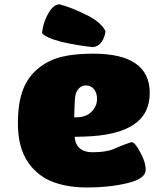

<svg xmlns="http://www.w3.org/2000/svg" viewBox="-20 -829 690 859"><path d="M414.1 -386.2Q414.1 -414.1 399.7 -430.9Q385.3 -447.8 362.8 -446.8Q345.7 -446.3 333.7 -434.1Q321.8 -421.9 317.9 -404.8Q314 -386.7 313 -339.8L312 -304.2H321.8Q364.7 -304.2 389.4 -328.9Q414.1 -353.5 414.1 -386.2ZM353 -217.8 314 -216.8Q316.9 -181.2 338.6 -164.1Q360.4 -147 396 -147.9Q460 -147.9 500 -167Q518.1 -175.3 542 -184.1Q565.9 -192.9 568.8 -192.9Q584 -192.9 607.9 -147Q631.8 -104 631.8 -67.9Q630.4 -29.3 550.8 -9.8Q469.2 9.8 370.1 9.8Q255.4 9.8 180.2 -32.2Q93.3 -85.9 69.8 -186Q60.1 -227.1 60.1 -277.8Q60.1 -368.7 83 -428.2Q106 -487.8 154.8 -525.9Q199.2 -561 256.6 -575Q314 -588.9 397 -588.9Q649.9 -588.9 649.9 -413.1Q649.9 -318.4 575.9 -270Q502 -221.7 353 -217.8ZM248 -809.1Q299.8 -796.4 377.9 -756.8Q434.6 -726.1 452.1 -689Q448.7 -661.6 434.1 -640.9Q419.4 -620.1 395 -618.2Q322.3 -626 253.9 -642.1Q183.1 -660.6 168 -681.2Q173.8 -732.9 200.2 -775.9Q224.1 -812.5 248 -809.1Z"/></svg>

Font: GGS TheRock Black
Style: Regular
Weight: 900
Designer: Rodrigo Fuenzalida (2012); Goodgame Studios (2014)
Foundry: Rodrigo Fuenzalida,2012;  GGS,2014
Version: Version 1.002 | FøM Mod